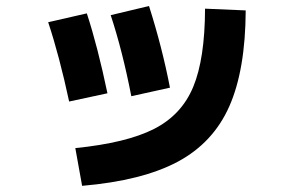

<svg xmlns="http://www.w3.org/2000/svg" viewBox="-20 -599 978 636"><path d="M659.2 -570.3 793.9 -564.5Q793 -367.2 739.5 -246.6Q686 -126 568.6 -63.2Q451.2 -0.5 252 16.6L229.5 -108.4Q398.9 -125.5 490.2 -171.9Q581.5 -218.3 620.1 -311.3Q658.7 -404.3 659.2 -570.3ZM139.6 -525.4 267.6 -554.7Q303.7 -444.3 335.9 -290L209 -262.7Q176.8 -413.1 139.6 -525.4ZM346.7 -548.8 473.6 -579.1Q517.1 -442.4 543 -308.6L415 -280.3Q385.7 -430.7 346.7 -548.8Z"/></svg>

Font: Pretendard JP ExtraBold
Style: Regular
Weight: 800
Designer: Base glyphs from Inter by Rasmus Andersson; Hangeul glyphs from Noto Sans CJK(Source Han Sans) by Jang Soo-young and Kan
Foundry: Kil Hyung-jin
Version: Version 1.309